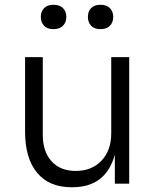

<svg xmlns="http://www.w3.org/2000/svg" viewBox="-20 -769 660 804"><path d="M150.9 -698.2Q150.9 -720.7 164.6 -734.9Q178.2 -749 204.1 -749Q230 -749 243.9 -734.9Q257.8 -720.7 257.8 -698.2Q257.8 -675.8 243.9 -661.4Q230 -647 204.1 -647Q178.2 -647 164.6 -661.1Q150.9 -675.3 150.9 -698.2ZM454.1 -698.2Q454.1 -675.3 440.4 -661.1Q426.8 -647 400.9 -647Q375 -647 361.6 -661.1Q348.1 -675.3 348.1 -698.2Q348.1 -721.2 361.6 -735.1Q375 -749 400.9 -749Q426.8 -749 440.4 -734.9Q454.1 -720.7 454.1 -698.2ZM283.2 15.1H279.8Q185.5 15.1 135.3 -45.7Q85 -106.4 85 -217.8V-529.8H159.2V-203.1Q159.2 -134.3 195.8 -93.8Q232.4 -53.2 296.9 -53.2Q364.3 -53.2 405 -96.2Q445.8 -139.2 445.8 -210.9V-529.8H521V0H460.9V-121.1Q422.9 15.1 283.2 15.1Z"/></svg>

Font: Sora Light
Style: Regular
Weight: 300
Designer: Jonathan Barnbrook, Julián Moncada
Foundry: Barnbrook Fonts
Version: Version 2.000